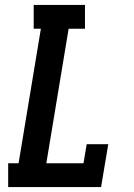

<svg xmlns="http://www.w3.org/2000/svg" viewBox="-20 -755 540 775"><path d="M13 0V-96H55L145 -639H116V-735H323V-639H257L167 -96H317L330 -173H417L388 0Z"/></svg>

Font: Iosevka Curly Slab Oblique
Style: Bold
Weight: 700
Italic angle: -9°
Monospace: yes
Designer: Belleve Invis
Foundry: Belleve Invis
Version: Version 11.1.0; ttfautohint (v1.8.3)